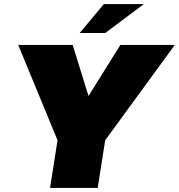

<svg xmlns="http://www.w3.org/2000/svg" viewBox="-20 -920 876 940"><path d="M370 -758.3 488.3 -900H684.2L495 -758.3ZM69.2 -700H335.8L413.3 -450L569.2 -700H835.8L495 -233.3L458.3 0H225L261.7 -233.3Z"/></svg>

Font: BoonTook
Style: Italic
Weight: 400
Italic angle: -9°
Designer: Sungsit Sawaiwan
Foundry: FontUni
Version: Version 3.0